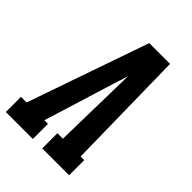

<svg xmlns="http://www.w3.org/2000/svg" viewBox="-228 -838 940 940"><g transform="rotate(45 242.5 -367.5)"><path d="M-15 0V-105H24L243 -735H387L398 -105H423V0H237V-105H275L283 -490Q283 -504 283.5 -518Q284 -532 284 -546Q280 -532 275.5 -518Q271 -504 266 -490L147 -105H172V0Z"/></g></svg>

Font: Iosevka Slab Extrabold Oblique
Style: Regular
Weight: 800
Italic angle: -9°
Monospace: yes
Designer: Belleve Invis
Foundry: Belleve Invis
Version: Version 11.1.1; ttfautohint (v1.8.3)